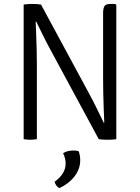

<svg xmlns="http://www.w3.org/2000/svg" viewBox="-20 -706 710 974"><path d="M100 -683Q109 -684.5 121.2 -685.2Q133.5 -686 143 -686Q154.5 -686 166.8 -685.2Q179 -684.5 188 -683L168 -596H161Q162 -566 163.5 -530.2Q165 -494.5 166 -457Q167 -419.5 167 -385V0Q157.5 1.5 149 2.2Q140.5 3 133 3Q125.5 3 117.2 2.2Q109 1.5 100 0ZM233 -459Q213.5 -495 197 -528.8Q180.5 -562.5 164 -596L129.5 -640L188 -683L436 -224Q455.5 -188 472.5 -152.5Q489.5 -117 506 -84L540.5 -49.5L481 0ZM570 -681V0Q561 1.5 550.8 2.2Q540.5 3 526 3Q512 3 501 2.2Q490 1.5 481 0L502 -84H509Q507.5 -120 506 -158.5Q504.5 -197 503.8 -235.2Q503 -273.5 503 -308V-639Q503 -662.5 509.5 -674.2Q516 -686 540 -686H564ZM379 61Q382 67.5 384.5 80.8Q387 94 387 106Q387 151 358.5 188.2Q330 225.5 282 248Q273 245 266.2 235.8Q259.5 226.5 257 216Q313 176 313 123Q313 109.5 309.2 95.5Q305.5 81.5 300 71Q322 57.5 352.5 57.5Q368 57.5 379 61Z"/></svg>

Font: Signika Negative Light Light
Style: Regular
Weight: 300
Version: Version 2.001